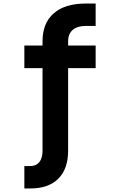

<svg xmlns="http://www.w3.org/2000/svg" viewBox="-20 -868 640 1088"><path d="M522 -848V-721H466Q418 -721 392 -698.5Q366 -676 366 -634V-610H522V-482H366V-14Q366 89 310.5 144.5Q255 200 152 200H118V73H152Q185 73 203 50.5Q221 28 221 -14V-482H118V-610H221V-634Q221 -737 284.5 -792.5Q348 -848 466 -848Z"/></svg>

Font: Martian Mono Condensed SemiBold
Style: Regular
Weight: 600
Width: 3
Designer: Roman Shamin
Foundry: Evil Martians
Version: Version 1.000